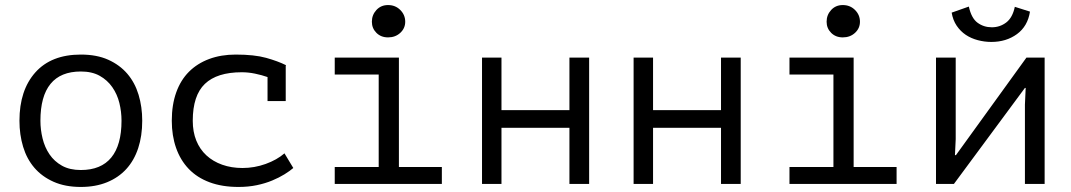

<svg xmlns="http://www.w3.org/2000/svg" viewBox="-20 -728 4240 760"><path d="M57 -250Q57 -371 120 -441.5Q183 -512 300 -512Q363 -512 408.5 -491.5Q454 -471 484 -436Q514 -401 528.5 -353Q543 -305 543 -250Q543 -190 527 -141.5Q511 -93 480 -59Q449 -25 403.5 -6.5Q358 12 300 12Q238 12 192 -8.5Q146 -29 116 -64Q86 -99 71.5 -147Q57 -195 57 -250ZM140 -250Q140 -215 148.5 -180Q157 -145 176 -117Q195 -89 225.5 -72Q256 -55 300 -55Q380 -55 420.5 -104.5Q461 -154 461 -250Q461 -286 452.5 -320.5Q444 -355 424.5 -383Q405 -411 374.5 -428Q344 -445 300 -445Q220 -445 180 -396Q140 -347 140 -250Z M1039 -423Q1016 -431 989.5 -436.5Q963 -442 937 -442Q839 -442 791 -396Q743 -350 743 -250Q743 -206 757 -171.5Q771 -137 797 -113Q823 -89 859.5 -76Q896 -63 940 -63Q987 -63 1031.5 -79Q1076 -95 1106 -121L1141 -63Q1127 -51 1106 -38Q1085 -25 1057.5 -13.5Q1030 -2 996.5 5Q963 12 924 12Q859 12 809.5 -6.5Q760 -25 727 -59.5Q694 -94 677 -142.5Q660 -191 660 -250Q660 -313 677.5 -362Q695 -411 728 -444Q761 -477 808 -494.5Q855 -512 913 -512Q987 -512 1033.5 -499Q1080 -486 1112 -470L1111 -467V-328H1039Z M1305 0V-67H1479V-433H1305V-500H1559V-67H1729V0ZM1452 -642Q1452 -669 1470 -688.5Q1488 -708 1516 -708Q1545 -708 1564.5 -688.5Q1584 -669 1584 -642Q1584 -616 1564.5 -598Q1545 -580 1516 -580Q1488 -580 1470 -598Q1452 -616 1452 -642Z M2234 -222H1965V0H1888V-500H1965V-292H2234V-500H2312V0H2234Z M2834 -222H2565V0H2488V-500H2565V-292H2834V-500H2912V0H2834Z M3105 0V-67H3279V-433H3105V-500H3359V-67H3529V0ZM3252 -642Q3252 -669 3270 -688.5Q3288 -708 3316 -708Q3345 -708 3364.5 -688.5Q3384 -669 3384 -642Q3384 -616 3364.5 -598Q3345 -580 3316 -580Q3288 -580 3270 -598Q3252 -616 3252 -642Z M4037 -314 4040 -380H4037L3756 0H3685V-500H3763V-177L3760 -114H3764L4043 -500H4115V0H4037ZM3815 -702Q3825 -656 3849.5 -638Q3874 -620 3906 -620Q3938 -620 3963 -639Q3988 -658 3997 -701L4057 -682Q4048 -624 4005.5 -593Q3963 -562 3904 -562Q3877 -562 3850.5 -569Q3824 -576 3803 -590Q3782 -604 3767 -626Q3752 -648 3747 -678Z"/></svg>

Font: PT Mono
Style: Regular
Weight: 400
Monospace: yes
Designer: A.Korolkova, I.Chaeva
Foundry: ParaType Ltd
Version: Version 1.001W OFL